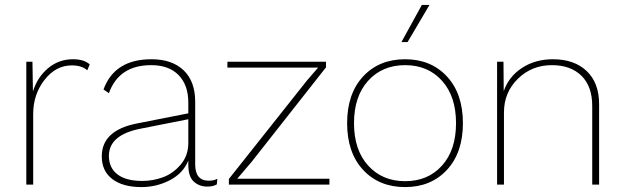

<svg xmlns="http://www.w3.org/2000/svg" viewBox="-20 -751 2537 781"><path d="M87 0V-500H112L114 -379Q132 -437 175.5 -473.5Q219 -510 277 -510Q322 -510 345 -489L335 -465Q313 -485 272 -485Q207 -485 161 -426Q115 -367 115 -287V0Z M829 -16Q851 -16 864 -24L862 -1Q847 8 823 8Q790 8 767.5 -13Q745 -34 746 -86V-98Q725 -46 671 -18Q617 10 555 10Q480 10 437 -22.5Q394 -55 394 -115Q394 -221 538 -249L746 -290V-334Q746 -405 706.5 -445.5Q667 -486 595 -486Q464 -486 423 -372L401 -387Q446 -510 596 -510Q680 -510 727 -465Q774 -420 774 -337V-82Q774 -16 829 -16ZM559 -15Q602 -15 643 -30Q684 -45 715 -81.5Q746 -118 746 -169V-266L554 -228Q423 -203 423 -117Q423 -68 458 -41.5Q493 -15 559 -15Z M911 0V-23L1229 -424L1274 -476H905V-500H1306V-477L1003 -92L945 -24H1320V0Z M1696 -731H1727L1638 -580H1613ZM1628 -510Q1733 -510 1798 -440Q1863 -370 1863 -250Q1863 -130 1798 -60Q1733 10 1628 10Q1522 10 1457 -60Q1392 -130 1392 -250Q1392 -370 1457 -440Q1522 -510 1628 -510ZM1778 -422.5Q1721 -486 1628 -486Q1535 -486 1477.5 -422.5Q1420 -359 1420 -250Q1420 -141 1477.5 -77.5Q1535 -14 1628 -14Q1721 -14 1778 -77.5Q1835 -141 1835 -250Q1835 -359 1778 -422.5Z M2229 -510Q2316 -510 2366.5 -462Q2417 -414 2417 -327V0H2389V-320Q2389 -400 2345 -443Q2301 -486 2225 -486Q2143 -486 2086.5 -430.5Q2030 -375 2030 -294V0H2002V-500H2028L2029 -380Q2049 -439 2103 -474.5Q2157 -510 2229 -510Z"/></svg>

Font: Elaine Sans ExtraLight
Style: Regular
Weight: 275
Designer: Wei Huang
Foundry: Wei Huang
Version: Version 2.001;December 24, 2019;FontCreator 12.0.0.2547 64-b